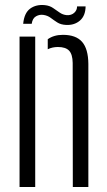

<svg xmlns="http://www.w3.org/2000/svg" viewBox="-20 -746 428 766"><path d="M270.5 0 270 -495Q269.5 -529 255.8 -543.8Q242 -558.5 211 -558.5Q189 -558.5 170.5 -549.5V-589.5Q195 -607 231 -607Q283 -607 307.5 -579Q332 -551 332.5 -491V0ZM58 0V-600H120.5V0ZM287.5 -720.5H321.5Q321 -683 299 -664Q277 -645 244 -646.5Q222.5 -647.5 208.5 -656.5Q194.5 -665.5 182.2 -674.8Q170 -684 153.5 -686.5Q138 -689 123.8 -681Q109.5 -673 106.5 -651H72.5Q76.5 -694 100.2 -711.5Q124 -729 159 -725.5Q178 -723.5 191.5 -714.2Q205 -705 217.8 -696Q230.5 -687 246.5 -685.5Q264.5 -684.5 276 -694.8Q287.5 -705 287.5 -720.5Z"/></svg>

Font: Big Shoulders Stencil Text Light
Style: Regular
Weight: 300
Designer: Patric King
Foundry: XO Type Co
Version: Version 1.000